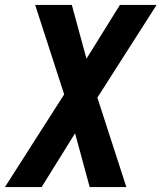

<svg xmlns="http://www.w3.org/2000/svg" viewBox="-57 -540 677 775"><path d="M-37 215 202 -159 85 -520H233L292 -303L427 -520H575L336 -146L453 215H305L246 -2L111 215Z"/></svg>

Font: Iosevka Aile Extrabold
Style: Italic
Weight: 800
Italic angle: -9°
Designer: Belleve Invis
Foundry: Belleve Invis
Version: Version 31.1.0; ttfautohint (v1.8.4)